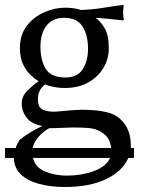

<svg xmlns="http://www.w3.org/2000/svg" viewBox="-21 -496 570 767"><path d="M413.6 -302.2Q413.6 -260.7 392.3 -224.9Q371.1 -189 331.8 -166.7Q292.5 -144.5 237.8 -144.5Q214.4 -144.5 192.1 -149.2Q169.9 -153.8 158.7 -158.7Q141.6 -144.5 136 -129.9Q130.4 -115.2 130.4 -100.1Q130.4 -65.9 150.1 -57.9Q169.9 -49.8 191.9 -49.8Q196.3 -49.8 204.3 -50.3Q212.4 -50.8 222.7 -51.8Q240.7 -53.7 267.1 -55.7Q293.5 -57.6 307.6 -57.6Q326.7 -57.6 354 -55.7Q381.3 -53.7 409.7 -46.6Q438 -39.6 457 -22.5Q501.5 16.1 501.5 83Q501.5 85.9 501.5 89.1Q501.5 92.3 501.5 95.2H514.2V134.8H491.7Q469.2 187.5 403.6 219.2Q337.9 251 237.8 251Q182.1 251 136 238.8Q89.8 226.6 62.5 200.7Q35.2 174.8 34.2 134.8H-1V95.2H41.5Q47.9 76.2 58.6 61.5Q79.6 45.4 103 31.2Q126.5 17.1 148.4 7.3Q106 0 85.9 -25.4Q65.9 -50.8 65.9 -84Q65.9 -111.3 88.1 -133.5Q110.4 -155.8 133.3 -171.9Q118.7 -180.2 101.3 -196.3Q84 -212.4 71.3 -238.8Q58.6 -265.1 58.6 -304.2Q58.6 -356.9 85.9 -392.6Q113.3 -428.2 155.3 -446.8Q197.3 -465.3 238.8 -465.3Q274.4 -465.3 303.2 -456.1Q343.8 -458 371.1 -461.7Q398.4 -465.3 421.9 -469.5Q445.3 -473.6 470.7 -476.1L473.6 -472.7Q470.7 -459 470.7 -445.3Q470.7 -432.6 473.6 -417.5L470.7 -414.6Q438 -417.5 411.4 -420.7Q384.8 -423.8 360.4 -424.8Q378.4 -413.6 396 -385.3Q413.6 -356.9 413.6 -302.2ZM330.6 -301.3Q330.6 -356.9 308.3 -390.9Q286.1 -424.8 234.4 -424.8Q189 -424.8 164.8 -393.6Q140.6 -362.3 140.6 -309.6Q140.6 -254.9 161.9 -220.7Q183.1 -186.5 240.7 -186.5Q288.1 -186.5 309.3 -219.2Q330.6 -252 330.6 -301.3ZM109.4 95.2H422.9Q421.9 77.6 412.4 60.1Q402.8 42.5 382.3 30.8Q361.3 18.1 335 15.6Q308.6 13.2 270 13.2Q259.8 13.2 230 14.6Q200.2 16.1 175.8 16.1Q152.8 28.3 133.5 50Q114.3 71.8 109.4 95.2ZM418.9 134.8H110.4Q120.6 173.8 160.4 189.7Q200.2 205.6 246.1 205.6Q304.2 205.6 353.5 187.7Q402.8 169.9 418.9 134.8Z"/></svg>

Font: Kurinto Seri
Style: Regular
Weight: 400
Designer: Kurinto was developed by Clint Goss from a range of fonts that are compatible with the SIL Open Font License Version 1.1
Foundry: Clinton F. Goss
Version: Version 2.196; July 25, 2020